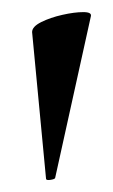

<svg xmlns="http://www.w3.org/2000/svg" viewBox="-20 -660 187 317"><path d="M56 -365 33 -607Q33 -616 48 -623.5Q63 -631 83 -635.5Q103 -640 117.5 -640Q132 -640 130 -633L71 -366Q70 -364 63 -363Q56 -362 56 -365Z"/></svg>

Font: Cormorant Light SemiBold
Style: Regular
Weight: 600
Version: Version 4.000